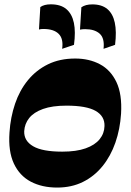

<svg xmlns="http://www.w3.org/2000/svg" viewBox="-20 -832 590 866"><path d="M238 14Q169.5 14 118.9 -12.6Q68.3 -39.3 42.5 -94.4Q16.8 -149.5 22.8 -234.5Q27.3 -303.2 47.9 -363.9Q68.5 -424.5 105.8 -470.1Q143 -515.7 196.3 -541.9Q249.5 -568 319.3 -568Q382.3 -568 430.7 -542.2Q479.2 -516.5 505.2 -461.7Q531.2 -407 526 -319Q521.5 -249.3 500.4 -188.6Q479.3 -128 442.3 -82.4Q405.3 -36.8 354 -11.4Q302.8 14 238 14ZM260.7 -148Q324.5 -148 366.3 -162.9Q408 -177.7 429.3 -203.9Q450.5 -230 451.3 -263.5Q452.8 -308 411.3 -331.8Q369.8 -355.5 280 -355.5Q215.8 -355.5 174 -340.5Q132.2 -325.5 111.6 -299.5Q91 -273.5 89.2 -240.2Q87.7 -196.7 129.4 -172.4Q171 -148 260.7 -148ZM447 -611.8Q452.5 -659.3 429.8 -679.9Q407 -700.5 364 -700.5Q357 -700.5 351.8 -700Q346.5 -699.5 340.8 -698.3L347 -799.2Q356.5 -805.7 368.7 -809Q381 -812.2 396.7 -812.2Q438.7 -812.2 463.9 -791.4Q489 -770.5 497.7 -730.1Q506.5 -689.7 499 -629.8ZM260.3 -611.8Q266.8 -657.3 244.6 -679.3Q222.5 -701.3 176.3 -701.3Q170.3 -701.3 165.5 -700.8Q160.8 -700.3 155.8 -699L161.8 -800.2Q179.3 -812.5 209.2 -812.5Q253.7 -812.5 279.2 -791Q304.7 -769.5 313.2 -729.1Q321.7 -688.7 313.7 -629.8Z"/></svg>

Font: Savate ExtraLight
Style: Italic
Weight: 200
Italic angle: -11°
Designer: Max Esnée
Foundry: Plomb Type
Version: Version 2.000